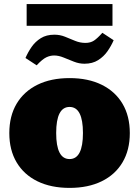

<svg xmlns="http://www.w3.org/2000/svg" viewBox="-20 -917 686 946"><path d="M322.8 8.8Q231 8.8 164.3 -23.9Q97.7 -56.6 61.8 -117.2Q25.9 -177.7 25.9 -261.2Q25.9 -345.2 61.8 -405.8Q97.7 -466.3 164.3 -499.3Q231 -532.2 322.8 -532.2Q414.6 -532.2 481.2 -499.3Q547.9 -466.3 583.7 -405.8Q619.6 -345.2 619.6 -261.2Q619.6 -177.7 583.7 -117.2Q547.9 -56.6 481.2 -23.9Q414.6 8.8 322.8 8.8ZM322.8 -133.3Q388.7 -133.3 388.7 -261.7Q388.7 -390.1 322.8 -390.1Q256.8 -390.1 256.8 -261.7Q256.8 -133.3 322.8 -133.3ZM111.3 -790V-897H534.2V-790ZM160.6 -595.2 105.5 -631.3Q117.7 -659.7 135.7 -685.8Q153.8 -711.9 181.2 -729Q208.5 -746.1 248 -746.1Q275.4 -746.1 300.3 -736.1Q325.2 -726.1 349.9 -715.8Q374.5 -705.6 400.9 -705.6Q425.8 -705.6 443.1 -717Q460.4 -728.5 484.4 -755.4L540 -718.8Q528.3 -691.4 509.8 -664.8Q491.2 -638.2 463.4 -620.6Q435.5 -603 396 -603Q369.6 -603 343.8 -613.3Q317.9 -623.5 293.5 -633.5Q269 -643.6 246.6 -643.6Q227.1 -643.6 208 -634.5Q189 -625.5 160.6 -595.2Z"/></svg>

Font: Bevan
Style: Regular
Weight: 400
Designer: Vernon Adams
Foundry: Vernon Adams
Version: Version 2.100; ttfautohint (v1.8.3)